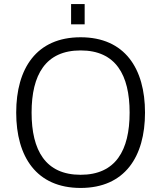

<svg xmlns="http://www.w3.org/2000/svg" viewBox="-20 -917 794 948"><path d="M378 -668C551 -668 620 -548 620 -361C620 -174 551 -54 378 -54C205 -54 136 -174 136 -361C136 -548 205 -668 378 -668ZM696 -361C696 -579 596 -733 378 -733C160 -733 60 -579 60 -361C60 -143 160 11 378 11C596 11 696 -143 696 -361ZM331 -797H398V-897H331Z"/></svg>

Font: Perun Light
Style: Regular
Weight: 300
Foundry: Copyright (c) Stefan Peev, Context Ltd, 2016
Version: Version 1.089